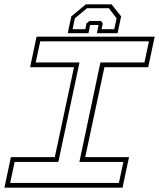

<svg xmlns="http://www.w3.org/2000/svg" viewBox="-30 -870 736 890"><path d="M-9.5 0 20.5 -141.5H224L313 -558.5H109.5L139.5 -700H687L657 -558.5H454L365 -141.5H568L538 0ZM17 -22H521L542 -119.5H338L435.5 -580.5H639.5L660.5 -678.5H156.5L135.5 -580.5H338.5L240.5 -119.5H38ZM487 -850 531.5 -794 515 -716H419L427 -754H388L380 -716H284L300.5 -794L368 -850ZM474.5 -832H373.5L317 -785L306.5 -734.5H365.5L371 -761.5L385 -773H438L446.5 -761.5L440.5 -734.5H499.5L510.5 -785Z"/></svg>

Font: Tourney Expanded ExtraLight
Style: Italic
Weight: 200
Width: 7
Italic angle: -12°
Designer: Tyler Finck
Foundry: Etcetera Type Co
Version: Version 1.010; ttfautohint (v1.8.3)